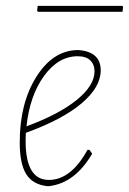

<svg xmlns="http://www.w3.org/2000/svg" viewBox="-20 -627 438 652"><path d="M395 -607 398 -604 396 -587H109L106 -590L108 -607ZM293 -105Q235 -6 148 5H139Q90 -1 68.5 -36.5Q47 -72 47 -143Q47 -276 103 -365.5Q159 -455 242 -457H247Q322 -451 322 -388Q322 -331 257 -276Q192 -221 68 -176Q67 -167 67 -148Q67 -16 146 -16Q221 -16 277 -118H284ZM244 -436Q178 -436 129.5 -369Q81 -302 70 -198Q181 -239 241 -288Q301 -337 301 -385Q301 -408 286.5 -422Q272 -436 244 -436Z"/></svg>

Font: Alegreya Sans SC Thin
Style: Italic
Weight: 100
Italic angle: -7°
Designer: Juan Pablo del Peral
Foundry: Huerta Tipografica
Version: Version 2.007